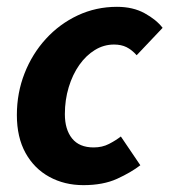

<svg xmlns="http://www.w3.org/2000/svg" viewBox="-20 -528 494 560"><path d="M223.2 12Q168.1 12 124 -12.1Q79.9 -36.1 54.5 -81.8Q29.2 -127.5 29.2 -192.5Q29.2 -256.9 51.6 -314Q74 -371.1 113.8 -414.6Q153.6 -458.2 206.9 -483.2Q260.2 -508.1 321.1 -508.1Q368 -508.1 402 -489.3Q436.1 -470.5 454.3 -446.8L378.6 -366.9Q364.5 -382.7 349.1 -390.4Q333.6 -398.1 312.5 -398.1Q282.8 -398.1 256.8 -382.2Q230.9 -366.3 211.2 -338.4Q191.6 -310.5 180.4 -273.5Q169.2 -236.5 169.2 -195.2Q169.2 -150.3 190.2 -124.2Q211.2 -98 253.2 -98Q278.3 -98 297.9 -108.2Q317.5 -118.3 332.5 -129.9L389.3 -46Q362 -25 321.5 -6.5Q280.9 12 223.2 12Z"/></svg>

Font: Source Sans Variable
Style: Italic
Weight: 200
Italic angle: -11°
Designer: Paul D. Hunt
Foundry: Adobe Systems Incorporated
Version: Version 3.006;hotconv 1.0.111;makeotfexe 2.5.65597